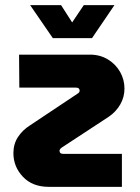

<svg xmlns="http://www.w3.org/2000/svg" viewBox="-20 -725 545 745"><path d="M169 0Q106 0 69 -39Q32 -78 32 -131Q32 -166 49.5 -193Q67 -220 97 -239L280 -361Q289 -366 289 -373Q289 -385 275 -385H55L54 -513H329Q368 -513 398.5 -494.5Q429 -476 446 -446Q463 -416 463 -381Q463 -348 446.5 -319.5Q430 -291 402 -272L219 -152Q211 -146 211 -140Q211 -128 225 -128H453V0ZM185 -577 97 -705H217L260 -638L305 -705H424L337 -577Z"/></svg>

Font: MuseoModerno
Style: Bold
Weight: 700
Designer: Pablo Cosgaya, Héctor Gatti, Marcela Romero, and the Authors of The MuseoModerno Project.
Foundry: Omnibus-Type Team
Version: Version 1.001